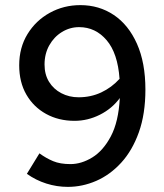

<svg xmlns="http://www.w3.org/2000/svg" viewBox="-20 -720 640 750"><path d="M55 -465Q55 -534 87.5 -587Q120 -640 174.5 -670Q229 -700 294 -700Q367 -700 424.5 -661.5Q482 -623 515 -549Q548 -475 548 -370Q548 -275 522.5 -203.5Q497 -132 453.5 -84.5Q410 -37 356 -13.5Q302 10 245 10Q202 10 161 -3Q120 -16 85 -41L134 -121Q160 -102 187.5 -90.5Q215 -79 255 -79Q298 -79 340.5 -105Q383 -131 413 -187.5Q443 -244 448 -337Q418 -296 370.5 -272Q323 -248 271 -248Q209 -248 160 -275Q111 -302 83 -350.5Q55 -399 55 -465ZM154 -468Q154 -429 171.5 -400.5Q189 -372 219.5 -356Q250 -340 287 -340Q335 -340 375.5 -359Q416 -378 447 -412Q440 -512 396.5 -563Q353 -614 289 -614Q253 -614 222 -595Q191 -576 172.5 -543Q154 -510 154 -468Z"/></svg>

Font: Radio Canada
Style: Regular
Weight: 400
Designer: Charles Daoud, Etienne Aubert Bonn, Alexandre Saumier Demers, Jacques Le Bailly
Foundry: Radio-Canada
Version: Version 2.104;gftools[0.9.28.dev5+ged2979d]